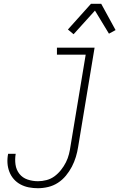

<svg xmlns="http://www.w3.org/2000/svg" viewBox="-20 -987 631 1015"><path d="M180 8Q156 8 132.5 3.5Q109 -1 88.5 -12Q68 -23 53 -40Q38 -57 29.5 -79Q21 -101 19.5 -125Q18 -149 23 -174H63Q58 -145 62 -117Q66 -89 82.5 -68Q99 -47 125.5 -38Q152 -29 181 -29Q203 -29 226 -35Q249 -41 268 -55Q287 -69 302.5 -88.5Q318 -108 328.5 -129Q339 -150 344.5 -172Q350 -194 353 -216L433 -698H281V-735H480L393 -210Q389 -184 381 -157.5Q373 -131 360 -106Q347 -81 328.5 -58.5Q310 -36 286 -20.5Q262 -5 234.5 1.5Q207 8 180 8ZM369 -806 339 -831 461 -967H515L591 -828L556 -809L482 -931Z"/></svg>

Font: Iosevka SS18 Extralight
Style: Italic
Weight: 200
Italic angle: -9°
Monospace: yes
Designer: Belleve Invis
Foundry: Belleve Invis
Version: Version 25.1.1; ttfautohint (v1.8.4)